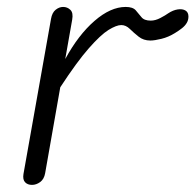

<svg xmlns="http://www.w3.org/2000/svg" viewBox="-20 -520 550 540"><path d="M70 0Q57.5 0 50.5 -7.5Q43.5 -15 46 -30.5L123.5 -467Q126.5 -484.5 136.5 -492.5Q146.5 -500.5 157.5 -500.5Q169.5 -500.5 178 -492.2Q186.5 -484 183 -464.5L163.5 -354Q200.5 -422 245.8 -461.2Q291 -500.5 333.5 -500.5Q353.5 -500.5 361.8 -491Q370 -481.5 377.8 -471.8Q385.5 -462 404 -462Q417 -462 431.2 -469.5Q445.5 -477 453 -482.5Q466.5 -491.5 479.8 -493.5Q493 -495.5 501.5 -490.5Q510 -485.5 510 -473.5Q510 -463.5 505.2 -455.5Q500.5 -447.5 492 -440.8Q483.5 -434 472 -427Q453.5 -415.5 434 -410.8Q414.5 -406 403 -406Q383.5 -406 369.8 -417Q356 -428 345 -438.8Q334 -449.5 321 -449.5Q307.5 -449.5 285.2 -435.8Q263 -422 229.8 -384.2Q196.5 -346.5 149.5 -274.5L107 -33Q104 -16 93 -8Q82 0 70 0Z"/></svg>

Font: Edu AU VIC WA NT Pre
Style: Regular
Weight: 400
Designer: Tina and Corey Anderson, Eben Sorkin, Mirko Velimirovic
Foundry: Google for Education
Version: Version 1.001